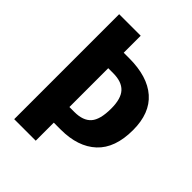

<svg xmlns="http://www.w3.org/2000/svg" viewBox="-201 -794 895 895"><g transform="rotate(45 247.0 -346.0)"><path d="M481 -356Q481 -237 417.5 -178Q354 -119 241 -119H195V0H53V-692H195V-580H231Q352 -580 416.5 -523.5Q481 -467 481 -356ZM338 -355Q338 -420 311 -449Q284 -478 227 -478H195V-222H228Q285 -222 311.5 -252Q338 -282 338 -355Z"/></g></svg>

Font: Fira Sans Extra Condensed SemiBold
Style: Regular
Weight: 600
Width: 1
Designer: Carrois Corporate & Edenspiekermann AG
Foundry: Carrois Corporate GbR & Edenspiekermann AG
Version: Version 4.203